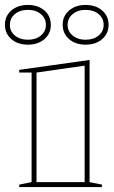

<svg xmlns="http://www.w3.org/2000/svg" viewBox="-68 -758 460 778"><path d="M10 0V-10L60 -20V-464H10V-475L295 -515V-20L345 -10V0ZM80 -20H275V-492L80 -464ZM279 -738Q320 -738 346 -715.5Q372 -693 372 -657Q372 -622 346 -599.5Q320 -577 279 -577Q238 -577 212 -599.5Q186 -622 186 -658Q186 -693 212 -715.5Q238 -738 279 -738ZM279 -597Q311 -597 331.5 -614Q352 -631 352 -657Q352 -684 331.5 -701Q311 -718 279 -718Q247 -718 226.5 -701Q206 -684 206 -657Q206 -631 226.5 -614Q247 -597 279 -597ZM45 -738Q86 -738 112 -715.5Q138 -693 138 -657Q138 -622 112 -599.5Q86 -577 45 -577Q4 -577 -22 -599.5Q-48 -622 -48 -658Q-48 -693 -22 -715.5Q4 -738 45 -738ZM45 -597Q77 -597 97.5 -614Q118 -631 118 -657Q118 -684 97.5 -701Q77 -718 45 -718Q13 -718 -7.5 -701Q-28 -684 -28 -657Q-28 -631 -7.5 -614Q13 -597 45 -597Z"/></svg>

Font: Kalnia Glaze Thin
Style: Bold
Weight: 700
Version: Version 1.110